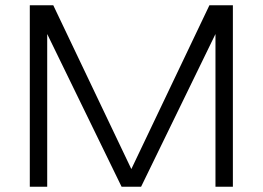

<svg xmlns="http://www.w3.org/2000/svg" viewBox="-20 -708 996 728"><path d="M441 0 159 -579V0H93V-688H182L478 -67L774 -688H863V0H797V-579L515 0Z"/></svg>

Font: Roundo
Style: Regular
Weight: 400
Designer: Namrata Goyal (Gurmukhi), Shiva Nallaperumal (Latin)
Foundry: Indian Type Foundry
Version: Version 1.000;PS 1.0;hotconv 1.0.88;makeotf.lib2.5.647800